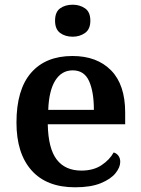

<svg xmlns="http://www.w3.org/2000/svg" viewBox="-20 -786 598 816"><path d="M299 10Q178 10 114 -62Q50 -134 50 -265Q50 -405 112 -476.5Q174 -548 288 -548Q392 -548 452 -487Q512 -426 512 -308V-258H183Q185 -155 221 -108Q257 -61 326 -61Q377 -61 411.5 -84Q446 -107 463 -138Q475 -135 483 -124.5Q491 -114 491 -98Q491 -75 471 -50Q451 -25 408.5 -7.5Q366 10 299 10ZM379 -319Q379 -396 358.5 -441.5Q338 -487 289 -487Q242 -487 215 -444Q188 -401 185 -319ZM289 -630Q257 -630 235.5 -646Q214 -662 214 -698Q214 -735 235.5 -750.5Q257 -766 289 -766Q319 -766 341.5 -750.5Q364 -735 364 -698Q364 -662 341.5 -646Q319 -630 289 -630Z"/></svg>

Font: Noto Serif Malayalam SemiBold
Style: Regular
Weight: 600
Designer: Indian type Foundry, Jelle Bosma, Monotype Design Team
Foundry: Monotype Imaging Inc.
Version: Version 2.104; ttfautohint (v1.8.4.7-5d5b)